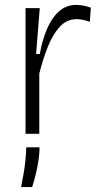

<svg xmlns="http://www.w3.org/2000/svg" viewBox="-20 -545 411 782"><path d="M84 0V-291V-512H142L127 -325H142Q152 -381 171 -426Q190 -471 219.5 -498Q249 -525 291 -525Q303 -525 317.5 -522.5Q332 -520 350 -514L346 -456Q332 -461 318.5 -464Q305 -467 292 -467Q252 -467 223.5 -436Q195 -405 175 -355Q155 -305 140 -245V0ZM66 217Q79 152 83 113Q87 74 87 55H141Q141 86 133.5 127.5Q126 169 111 217Z"/></svg>

Font: Bricolage Grotesque ExtraLight
Style: Regular
Weight: 250
Designer: Mathieu Triay
Foundry: Atelier Triay
Version: Version 1.000;gftools[0.9.30]